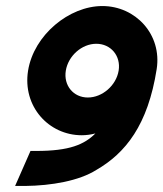

<svg xmlns="http://www.w3.org/2000/svg" viewBox="-20 -605 541 636"><path d="M73 -371C54 -253 141 -157 251 -157C265 -157 281 -159 296 -163C259 -126 210 -105 100 -105H81L30 11H63C151 10 242 -6 299 -42C396 -98 470 -191 499 -376C517 -491 429 -585 319 -585C209 -585 92 -489 73 -371ZM198 -371C206 -420 251 -460 299 -460C347 -460 381 -420 373 -371C365 -322 319 -282 271 -282C223 -282 190 -322 198 -371Z"/></svg>

Font: Charger Sport
Style: UltNrwObl
Weight: 1000
Designer: Jasper
Foundry: Cannot Into Space Fonts
Version: Version 1.1